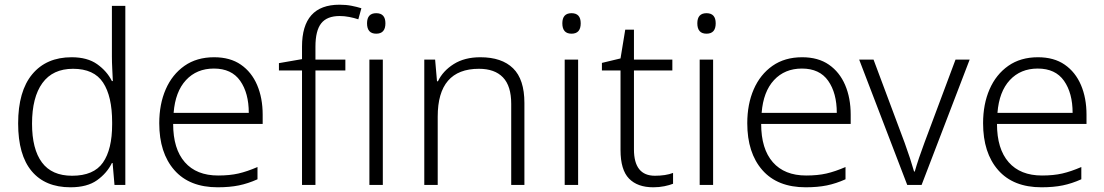

<svg xmlns="http://www.w3.org/2000/svg" viewBox="-20 -785 4688 815"><path d="M279 10Q172 10 114.5 -58.5Q57 -127 57 -261Q57 -398 117 -470Q177 -542 284 -542Q351 -542 392.5 -512.5Q434 -483 455 -441H459Q458 -464 456.5 -492.5Q455 -521 455 -545V-760H512V0H466L458 -93H455Q434 -50 392 -20Q350 10 279 10ZM286 -39Q378 -39 417 -95Q456 -151 456 -257V-266Q456 -376 417.5 -434.5Q379 -493 290 -493Q204 -493 160 -432.5Q116 -372 116 -260Q116 -152 158 -95.5Q200 -39 286 -39Z M889 -542Q957 -542 1002.5 -510.5Q1048 -479 1071.5 -424Q1095 -369 1095 -298V-259H715Q715 -153 764.5 -96.5Q814 -40 906 -40Q955 -40 992 -48.5Q1029 -57 1073 -76V-24Q1033 -6 994 2Q955 10 904 10Q784 10 720 -63Q656 -136 656 -262Q656 -343 683.5 -406Q711 -469 763 -505.5Q815 -542 889 -542ZM888 -494Q815 -494 769.5 -445Q724 -396 717 -306H1036Q1036 -390 999.5 -442Q963 -494 888 -494Z M1446 -486H1319V0H1262V-486H1164V-517L1262 -534V-587Q1262 -765 1421 -765Q1449 -765 1472 -760.5Q1495 -756 1514 -750L1501 -703Q1483 -709 1462.5 -713Q1442 -717 1422 -717Q1368 -717 1343.5 -686Q1319 -655 1319 -587V-532H1446Z M1577 -729Q1616 -729 1616 -686Q1616 -642 1577 -642Q1538 -642 1538 -686Q1538 -729 1577 -729ZM1605 -532V0H1548V-532Z M2019 -542Q2110 -542 2158 -495Q2206 -448 2206 -348V0H2150V-344Q2150 -420 2115 -456.5Q2080 -493 2013 -493Q1838 -493 1838 -290V0H1781V-532H1827L1835 -440H1839Q1860 -484 1906 -513Q1952 -542 2019 -542Z M2406 -729Q2445 -729 2445 -686Q2445 -642 2406 -642Q2367 -642 2367 -686Q2367 -729 2406 -729ZM2434 -532V0H2377V-532Z M2760 -39Q2782 -39 2802 -42Q2822 -45 2837 -51V-5Q2822 1 2800 5.5Q2778 10 2753 10Q2686 10 2650 -27Q2614 -64 2614 -148V-486H2535V-518L2614 -537L2634 -659H2671V-532H2834V-486H2671V-151Q2671 -39 2760 -39Z M2979 -729Q3018 -729 3018 -686Q3018 -642 2979 -642Q2940 -642 2940 -686Q2940 -729 2979 -729ZM3007 -532V0H2950V-532Z M3385 -542Q3453 -542 3498.5 -510.5Q3544 -479 3567.5 -424Q3591 -369 3591 -298V-259H3211Q3211 -153 3260.5 -96.5Q3310 -40 3402 -40Q3451 -40 3488 -48.5Q3525 -57 3569 -76V-24Q3529 -6 3490 2Q3451 10 3400 10Q3280 10 3216 -63Q3152 -136 3152 -262Q3152 -343 3179.5 -406Q3207 -469 3259 -505.5Q3311 -542 3385 -542ZM3384 -494Q3311 -494 3265.5 -445Q3220 -396 3213 -306H3532Q3532 -390 3495.5 -442Q3459 -494 3384 -494Z M3831 0 3627 -532H3688L3820 -179Q3832 -146 3842.5 -114Q3853 -82 3860 -57H3863Q3870 -82 3881 -114.5Q3892 -147 3904 -179L4036 -532H4096L3892 0Z M4386 -542Q4454 -542 4499.5 -510.5Q4545 -479 4568.5 -424Q4592 -369 4592 -298V-259H4212Q4212 -153 4261.5 -96.5Q4311 -40 4403 -40Q4452 -40 4489 -48.5Q4526 -57 4570 -76V-24Q4530 -6 4491 2Q4452 10 4401 10Q4281 10 4217 -63Q4153 -136 4153 -262Q4153 -343 4180.5 -406Q4208 -469 4260 -505.5Q4312 -542 4386 -542ZM4385 -494Q4312 -494 4266.5 -445Q4221 -396 4214 -306H4533Q4533 -390 4496.5 -442Q4460 -494 4385 -494Z"/></svg>

Font: Noto Sans Arabic Light
Style: Regular
Weight: 300
Designer: Monotype Design Team, Nadine Chahine, Nizar Qandah and Khaled Hosny
Foundry: Monotype Imaging Inc.
Version: Version 2.012; ttfautohint (v1.8.4.7-5d5b)